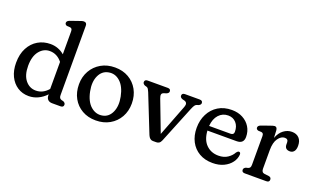

<svg xmlns="http://www.w3.org/2000/svg" viewBox="-78 -1169 2663 1612"><g transform="rotate(20 1253.5 -363.0)"><path d="M33.5 -216.5Q33.5 -294 62.8 -349.2Q92 -404.5 141.8 -433.8Q191.5 -463 253 -463Q289 -463 320.8 -451Q352.5 -439 378 -417V-620.5Q378 -636 373.2 -642.5Q368.5 -649 358.5 -651L329.5 -652.5Q311 -658.5 311 -674Q311 -691.5 335.5 -700.5L406 -725Q421.5 -730.5 431.8 -733.8Q442 -737 451 -737Q477.5 -737 477.5 -708V-89Q477.5 -72 483 -64Q488.5 -56 499 -52.5L517 -48Q536 -39 536 -23Q536 0 509 0H434.5Q410 0 396 -13.5Q382 -27 382 -52V-61Q350 -26.5 310.5 -7.8Q271 11 227 11Q170.5 11 126.8 -17.5Q83 -46 58.2 -97.2Q33.5 -148.5 33.5 -216.5ZM137.5 -227Q137.5 -144 174.5 -98.5Q211.5 -53 268 -53Q331.5 -53 378 -107.5V-349Q333 -405.5 267.5 -405.5Q212.5 -405.5 175 -358.8Q137.5 -312 137.5 -227Z M829.5 -463.5Q899 -463.5 951.8 -433Q1004.5 -402.5 1034.2 -349Q1064 -295.5 1064 -226Q1064 -158 1033.8 -104.5Q1003.5 -51 949.8 -20.2Q896 10.5 826 10.5Q756.5 10.5 703.8 -19.8Q651 -50 621.2 -103.8Q591.5 -157.5 591.5 -228Q591.5 -295 621.8 -348.2Q652 -401.5 705.8 -432.5Q759.5 -463.5 829.5 -463.5ZM867.5 -47.5Q922 -58 947 -114.5Q972 -171 956 -250Q939 -335.5 893.2 -376.2Q847.5 -417 790 -405.5Q735 -395 709.5 -339Q684 -283 700 -203Q717 -117 763.5 -76.8Q810 -36.5 867.5 -47.5Z M1368 8.5H1337Q1309 8.5 1293.5 -28.5L1160 -364Q1153.5 -379.5 1147.8 -388.8Q1142 -398 1133 -401L1115.5 -406Q1096.5 -415.5 1096.5 -430.5Q1096.5 -453.5 1123.5 -453.5H1303.5Q1329 -453.5 1329 -430.5Q1329 -415 1306.5 -406L1289.5 -401Q1270.5 -395 1267.8 -382.5Q1265 -370 1273.5 -348L1379.5 -70L1488 -351.5Q1503 -390.5 1471 -401L1451 -406Q1429.5 -414.5 1429.5 -430.5Q1429.5 -453.5 1457 -453.5H1587.5Q1615 -453.5 1615 -430.5Q1615 -415.5 1595.5 -406.5L1578.5 -401Q1570 -398 1562.8 -388Q1555.5 -378 1545 -353L1412 -25Q1404 -6 1393.2 1.2Q1382.5 8.5 1368 8.5Z M2061.5 -290.5Q2061.5 -230.5 1998 -230.5H1738Q1743 -149.5 1786.2 -106.8Q1829.5 -64 1895.5 -64Q1944.5 -64 1977.8 -86.8Q2011 -109.5 2026.5 -139.5Q2038 -154.5 2048 -154.5Q2063.5 -154 2063 -133.5Q2060.5 -96 2036.2 -63Q2012 -30 1969.5 -9.5Q1927 11 1870 11Q1801 11 1750.5 -18.5Q1700 -48 1672.5 -100.5Q1645 -153 1645 -222Q1645 -290.5 1672.8 -345.2Q1700.5 -400 1751.8 -431.8Q1803 -463.5 1873.5 -463.5Q1929 -463.5 1971.2 -441Q2013.5 -418.5 2037.5 -379.5Q2061.5 -340.5 2061.5 -290.5ZM1860 -409.5Q1810 -409.5 1776.5 -372.8Q1743 -336 1738 -272H1929Q1958.5 -272 1958.5 -299.5Q1958.5 -349 1931.2 -379.2Q1904 -409.5 1860 -409.5Z M2281 -428.5 2284 -363.5Q2302.5 -413 2336.2 -438.2Q2370 -463.5 2409.5 -463.5Q2450.5 -463.5 2474 -439Q2497.5 -414.5 2497.5 -370Q2497.5 -336.5 2483.8 -319.8Q2470 -303 2448 -303Q2401 -303 2401 -349V-365Q2401 -396 2370 -396Q2338 -396 2312 -360.2Q2286 -324.5 2286 -255.5V-89Q2286 -56 2313 -52.5L2351.5 -48Q2375 -45 2375 -23Q2375 0 2347.5 0H2156Q2128.5 0 2128.5 -23Q2128.5 -39 2148 -48L2166.5 -52.5Q2177.5 -56 2182.8 -64Q2188 -72 2188 -89V-343.5Q2188 -359 2183.2 -365.5Q2178.5 -372 2168.5 -374L2139.5 -375.5Q2120.5 -381 2120.5 -397Q2120.5 -414.5 2145.5 -423.5L2216.5 -448.5Q2230.5 -453.5 2240.5 -456.5Q2250.5 -459.5 2257 -459.5Q2278.5 -459.5 2281 -428.5Z"/></g></svg>

Font: Fraunces 72pt S100
Style: Regular
Weight: 400
Version: Version 1.000; ttfautohint (v1.8.3)